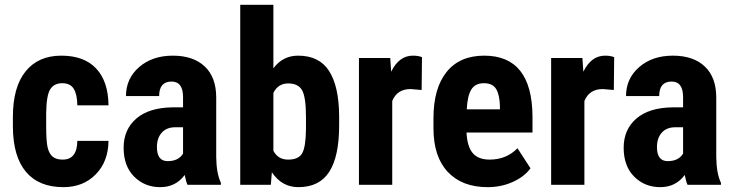

<svg xmlns="http://www.w3.org/2000/svg" viewBox="-20 -770 3054 800"><path d="M241.2 -105Q301.3 -105 302.2 -183.1H432.1Q431.2 -96.7 378.9 -43.5Q326.7 9.8 244.1 9.8Q142.1 9.8 88.4 -53.7Q34.7 -117.2 33.7 -240.7V-282.7Q33.7 -407.2 86.7 -472.7Q139.6 -538.1 235.4 -538.1Q331.1 -538.1 381.1 -484.1Q431.2 -430.2 432.1 -331.1H302.2Q301.8 -375.5 287.6 -399.4Q273.4 -423.3 239.3 -423.3Q205.1 -423.3 189.2 -397.7Q173.3 -372.1 172.4 -298.3V-244.6Q172.4 -180.2 178.7 -154.5Q185.1 -128.9 199.7 -116.9Q214.4 -105 241.2 -105Z M633.8 -157.2Q633.8 -98.6 678.7 -98.6Q723.6 -98.6 742.7 -129.9V-239.7H709.5Q674.3 -239.7 654.1 -217.3Q633.8 -194.8 633.8 -157.2ZM742.7 -365.2Q742.7 -430.2 694.8 -430.2Q643.1 -430.2 643.1 -369.6H504.9Q504.9 -442.9 559.8 -490.5Q614.7 -538.1 700.2 -538.1Q785.6 -538.1 833.3 -492.9Q880.9 -447.8 880.9 -363.8V-115.2Q881.8 -46.9 900.4 -8.3V0H761.2Q755.4 -12.2 749.5 -41Q712.4 9.8 647.5 9.8Q582.5 9.8 538.8 -34.2Q495.1 -78.1 495.1 -154.3Q495.1 -230.5 548.1 -276.1Q601.1 -321.8 700.7 -322.8H742.7Z M1254.9 -281.7Q1254.9 -365.2 1238.8 -393.8Q1222.7 -422.4 1180.7 -422.4Q1138.7 -422.4 1119.1 -382.8V-142.1Q1137.7 -105 1180.7 -105Q1223.6 -105 1238.8 -130.9Q1253.9 -156.7 1254.9 -231.4ZM1393.1 -247.1Q1393.1 -118.7 1352.1 -54.4Q1311 9.8 1223.1 9.8Q1154.3 9.8 1112.8 -52.2L1108.4 0H981V-750H1119.1V-485.4Q1158.2 -538.1 1222.2 -538.1Q1310.1 -538.1 1351.1 -474.4Q1392.1 -410.6 1393.1 -287.6Z M1614.3 0H1475.6V-528.3H1606L1609.9 -471.2Q1642.6 -538.1 1700.2 -538.1Q1723.6 -538.1 1738.3 -531.7L1736.8 -395L1690.9 -398.9Q1634.3 -398.9 1614.3 -349.1Z M2063 -314.5V-327.1Q2062 -374.5 2047.4 -398.9Q2032.7 -423.3 1996.6 -423.3Q1960.4 -423.3 1944.1 -397.5Q1927.7 -371.6 1924.8 -314.5ZM1997.6 -538.1Q2196.8 -538.1 2198.7 -285.6V-217.8H1923.8Q1926.8 -159.2 1949.7 -132.1Q1972.7 -105 2020.5 -105Q2089.8 -105 2136.2 -152.3L2190.4 -68.8Q2165 -33.7 2116.7 -12Q2068.4 9.8 2011.7 9.8Q1905.3 9.8 1845.7 -53.7Q1786.1 -117.2 1786.1 -235.4V-277.3Q1786.1 -402.3 1840.8 -470.2Q1895.5 -538.1 1997.6 -538.1Z M2415 0H2276.4V-528.3H2406.7L2410.6 -471.2Q2443.4 -538.1 2501 -538.1Q2524.4 -538.1 2539.1 -531.7L2537.6 -395L2491.7 -398.9Q2435.1 -398.9 2415 -349.1Z M2717.3 -157.2Q2717.3 -98.6 2762.2 -98.6Q2807.1 -98.6 2826.2 -129.9V-239.7H2793Q2757.8 -239.7 2737.5 -217.3Q2717.3 -194.8 2717.3 -157.2ZM2826.2 -365.2Q2826.2 -430.2 2778.3 -430.2Q2726.6 -430.2 2726.6 -369.6H2588.4Q2588.4 -442.9 2643.3 -490.5Q2698.2 -538.1 2783.7 -538.1Q2869.1 -538.1 2916.7 -492.9Q2964.4 -447.8 2964.4 -363.8V-115.2Q2965.3 -46.9 2983.9 -8.3V0H2844.7Q2838.9 -12.2 2833 -41Q2795.9 9.8 2731 9.8Q2666 9.8 2622.3 -34.2Q2578.6 -78.1 2578.6 -154.3Q2578.6 -230.5 2631.6 -276.1Q2684.6 -321.8 2784.2 -322.8H2826.2Z"/></svg>

Font: RobotoCondensed-Bold
Style: Bold
Weight: 700
Designer: Google
Version: Version 2.001240; 2014